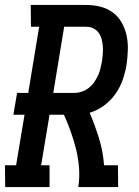

<svg xmlns="http://www.w3.org/2000/svg" viewBox="-42 -755 562 775"><path d="M-21 0 -22 -88H23L57 -292H12L27 -380H72L116 -647H83L82 -735H305Q335 -735 363 -728Q391 -721 413.5 -704.5Q436 -688 449.5 -663.5Q463 -639 469 -611.5Q475 -584 474 -554Q473 -524 469 -495Q464 -464 453.5 -433.5Q443 -403 424 -376Q405 -349 378 -329Q351 -309 320 -300Q341 -250 357.5 -197Q374 -144 378 -88H434L435 0H274Q280 -39 277 -77.5Q274 -116 265 -152.5Q256 -189 243.5 -224Q231 -259 216 -292H158L124 -88H158V0ZM173 -380H258Q273 -380 288 -385Q303 -390 316 -400Q329 -410 338 -423Q347 -436 353.5 -450Q360 -464 363.5 -479Q367 -494 370 -509Q372 -524 373 -539Q374 -554 373 -569Q372 -584 368 -598Q364 -612 355.5 -623.5Q347 -635 334 -641Q321 -647 305 -647H217Z"/></svg>

Font: Iosevka Curly Slab Semibold
Style: Italic
Weight: 600
Italic angle: -9°
Monospace: yes
Designer: Belleve Invis
Foundry: Belleve Invis
Version: Version 22.1.2; ttfautohint (v1.8.4)